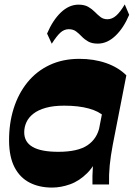

<svg xmlns="http://www.w3.org/2000/svg" viewBox="-20 -834 609 868"><path d="M451.8 -307Q427.8 -330.8 381.3 -343.5Q334.8 -356.3 270.5 -356.3Q221.5 -356.3 187.1 -346.6Q152.8 -337 131.1 -320.1Q109.5 -303.3 99.6 -281.8Q89.7 -260.3 89.5 -236.5Q89.2 -192 127.4 -169.9Q165.5 -147.7 243.7 -147.7Q332 -147.7 375.8 -177.5Q419.5 -207.2 430.5 -262.5L434.3 -152.7Q411.8 -89.3 375.3 -52.5Q338.8 -15.8 297 -0.9Q255.3 14 215.3 14Q157.5 14 113.9 -8.4Q70.3 -30.8 46 -77.3Q21.8 -123.8 21 -195.5Q20.3 -275 41.6 -343Q63 -411 104 -461.6Q145 -512.2 204.4 -540.1Q263.8 -568 339 -568Q404.5 -568 459.6 -548.9Q514.7 -529.7 551.2 -493.5ZM398 0Q397 -38 399.8 -78.7Q402.5 -119.5 410.3 -161L476 -498.8L551.2 -493.5L489.7 -179Q480 -127.3 476 -86.5Q472 -45.8 473 0ZM214 -636.3 192.8 -682.2Q218.3 -742.2 255 -777.5Q291.8 -812.7 334.5 -813Q361.7 -813 379 -803Q396.2 -793 408.9 -780Q421.5 -767 434.4 -757Q447.3 -747 465.8 -747Q486.8 -747.2 505 -763.1Q523.3 -779 544 -814L564 -767Q539 -707.5 502 -672.3Q465 -637 422.5 -636.8Q395.5 -636.8 378.6 -646.4Q361.8 -656 349.5 -669Q337.3 -682 324 -692Q310.8 -702 290.5 -702Q270 -701.8 253.1 -686.6Q236.3 -671.5 214 -636.3Z"/></svg>

Font: Savate ExtraLight
Style: Italic
Weight: 200
Italic angle: -11°
Designer: Max Esnée
Foundry: Plomb Type
Version: Version 2.000